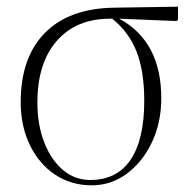

<svg xmlns="http://www.w3.org/2000/svg" viewBox="-20 -541 588 575"><path d="M255 14Q193 14 145 -18Q97 -50 69.5 -106.5Q42 -163 42 -235Q42 -369 114.5 -442.5Q187 -516 322 -518L513 -521V-482L509 -478L337 -485Q463 -417 463 -247Q463 -174 435 -115Q407 -56 360 -21Q313 14 255 14ZM250 -2Q330 -2 371 -62.5Q412 -123 412 -239Q412 -328 389 -386.5Q366 -445 316 -485H310Q208 -485 150 -418.5Q92 -352 92 -234Q92 -167 112.5 -114.5Q133 -62 168.5 -32Q204 -2 250 -2Z"/></svg>

Font: Literata 72pt ExtraLight
Style: Regular
Weight: 200
Designer: Latin by Veronika Burian and Jose Scaglione. Greek by Irene Vlachou. Cyrillic by Vera Evstafieva.
Foundry: TypeTogether
Version: Version 3.002